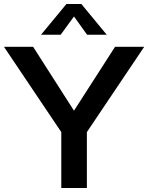

<svg xmlns="http://www.w3.org/2000/svg" viewBox="-59 -948 747 968"><path d="M668 -712 379 -282V0H250V-282L-39 -712H108L314 -390L521 -712ZM247 -773H148L276 -928H351L479 -773H380L314 -865Z"/></svg>

Font: PRinguin Sans
Style: Bold
Weight: 700
Designer: Vernon Adams
Foundry: Vernon Adams
Version: ""